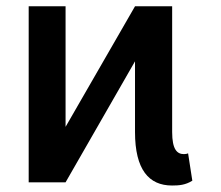

<svg xmlns="http://www.w3.org/2000/svg" viewBox="-20 -565 684 595"><path d="M183.2 0 398.4 -375V-155.9C398.4 -39.1 441.4 9.9 513.1 9.9C534.8 9.9 554.3 8.5 576 -5L562.9 -89.8C560.4 -88.4 555.4 -87.4 550.1 -87.4C528.8 -87.4 513.5 -101.6 513.5 -155.9V-545.5H398.4L183.2 -171.9V-545.5H68.9V0Z"/></svg>

Font: Magic Ui Pro Medium
Style: Regular
Weight: 500
Designer: Stefan Endress, Andreas Faust
Version: Version 1.000;FEAKit 1.0